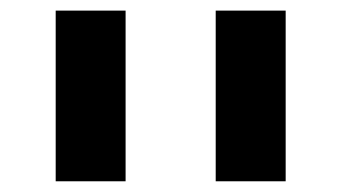

<svg xmlns="http://www.w3.org/2000/svg" viewBox="-20 -626 644 362"><path d="M216.8 -606V-284.2H85V-606ZM518.6 -606V-284.2H386.7V-606Z"/></svg>

Font: Arimo
Style: Bold
Weight: 700
Designer: Steve Matteson
Foundry: Monotype Imaging Inc.
Version: Version 1.33